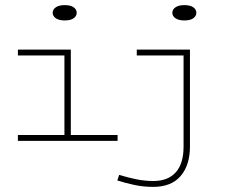

<svg xmlns="http://www.w3.org/2000/svg" viewBox="-20 -551 913 751"><path d="M50 0V-23H232V-334H50V-357H257V-23H440V0ZM233 -471Q211 -471 198.5 -479.5Q186 -488 186 -501Q186 -514 198.5 -522.5Q211 -531 233 -531Q256 -531 268 -522.5Q280 -514 280 -501Q280 -488 268 -479.5Q256 -471 233 -471ZM579 180Q541 180 506 172.5Q471 165 439 155L446 133Q478 143 512 150Q546 157 580 157Q637 157 667.5 123Q698 89 698 23V-334H515V-357H723V22Q723 95 686.5 137.5Q650 180 579 180ZM701 -471Q679 -471 666.5 -479.5Q654 -488 654 -501Q654 -514 666.5 -522.5Q679 -531 701 -531Q724 -531 736 -522.5Q748 -514 748 -501Q748 -488 736 -479.5Q724 -471 701 -471Z"/></svg>

Font: Padyakke Expanded One
Style: Regular
Weight: 400
Designer: James Puckett
Foundry: Dunwich Type Founders
Version: Version 1.500; ttfautohint (v1.8.4.7-5d5b)